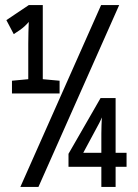

<svg xmlns="http://www.w3.org/2000/svg" viewBox="-20 -734 540 754"><path d="M60 0H131L448 -714H377ZM27 -367H214V-417L148 -423V-714H93L5 -655L34 -600L58 -616C71 -625 83 -636 93 -648C92 -620 91 -596 91 -562V-423L27 -417ZM378 0H434V-79H477V-134H434V-349H375L249 -130V-79H378ZM307 -134 357 -227C366 -243 375 -260 380 -273C379 -248 378 -235 378 -209V-134Z"/></svg>

Font: Noto Sans Mono ExtraCondensed
Style: Regular
Weight: 400
Width: 2
Designer: Monotype Design Team
Foundry: Monotype Imaging Inc.
Version: Version 2.014